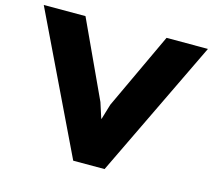

<svg xmlns="http://www.w3.org/2000/svg" viewBox="-112 -949 1219 1089"><g transform="rotate(15 497.0 -405.0)"><path d="M979 -810 589 0H405L15 -810H260L468 -361L497 -271H499L526 -361L736 -810Z"/></g></svg>

Font: TypoPRO Sinkin Sans
Style: 900 X Black
Weight: 950
Designer: Keith Bates
Foundry: K-Type
Version: Sinkin Sans (version 1.0)  by Keith Bates   •   © 2014   www